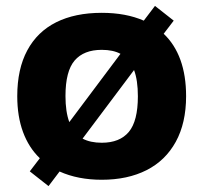

<svg xmlns="http://www.w3.org/2000/svg" viewBox="-20 -599 690 651"><path d="M611 -273Q611 -182 576 -118.2Q541 -54.5 476.8 -22Q412.5 10.5 325 10.5Q244 10.5 182 -17.5L144.5 32L81 -18L115 -62.5Q77.5 -98.5 58 -151.5Q38.5 -204.5 38.5 -273Q38.5 -365 72.5 -428.2Q106.5 -491.5 170.5 -523.5Q234.5 -555.5 325 -555.5Q407 -555.5 467.5 -529L505.5 -579L569 -529L535 -484.5Q572.5 -449 591.8 -395.8Q611 -342.5 611 -273ZM202 -273.5Q202 -220 215 -185L388.5 -416.5Q363.5 -430 325 -430Q264 -430 233 -393.8Q202 -357.5 202 -273.5ZM447.5 -272.5Q447.5 -327 434.5 -361.5L260 -129Q286.5 -115 325 -115Q386 -115 416.8 -151.8Q447.5 -188.5 447.5 -272.5Z"/></svg>

Font: Encode Sans Semi Expanded
Style: Bold
Weight: 700
Width: 6
Designer: Multiple Designers
Foundry: Impallari Type
Version: Version 2.000